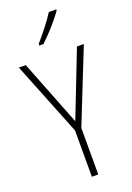

<svg xmlns="http://www.w3.org/2000/svg" viewBox="-176 -1012 740 1075"><g transform="rotate(-20 193.5 -474.5)"><path d="M194 -324 346 -714H387L213 -277V0H175V-276L0 -714H41ZM308 -942Q292 -919 268.5 -891Q245 -863 220 -836.5Q195 -810 174 -791H150V-801Q182 -838 211.5 -875.5Q241 -913 264 -949H308Z"/></g></svg>

Font: Noto Sans Telugu Condensed ExtraLight
Style: Regular
Weight: 200
Width: 3
Designer: Jelle Bosma - Monotype Design Team
Foundry: Monotype Imaging Inc.
Version: Version 2.005; ttfautohint (v1.8.4.7-5d5b)